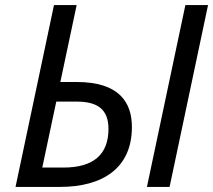

<svg xmlns="http://www.w3.org/2000/svg" viewBox="-20 -734 837 754"><path d="M41 0H216C382 0 498 -73 498 -235C498 -332 448 -412 281 -412H217L281 -714H192ZM557 0H646L797 -714H708ZM146 -76 201 -335H281C360 -335 406 -307 406 -228C406 -127 347 -76 229 -76Z"/></svg>

Font: BC Sans
Style: Italic
Weight: 400
Italic angle: -12°
Designer: Monotype Design Team
Designer: Province of B.C.
Foundry: Monotype Imaging Inc.
Version: Version 2.000;GOOG;noto-source:20170915:90ef993387c0